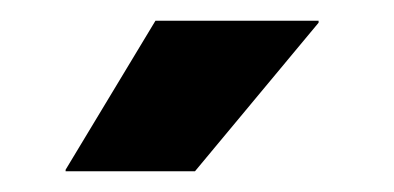

<svg xmlns="http://www.w3.org/2000/svg" viewBox="-20 -707 384 187"><path d="M131.4 -686.8H290.3V-684.9L169.9 -540.2H43.9V-541.7Z"/></svg>

Font: Anek Latin Medium
Style: Regular
Weight: 500
Designer: Yesha Goshar
Foundry: Ek Type
Version: Version 1.003